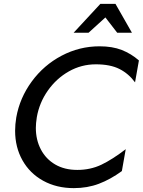

<svg xmlns="http://www.w3.org/2000/svg" viewBox="-20 -957 739 991"><path d="M379 -80Q313 -80 265 -108Q217 -136 191 -185.5Q165 -235 165 -297Q165 -320 170 -352Q183 -427 227 -489.5Q271 -552 335.5 -588.5Q400 -625 475 -625Q549 -625 596.5 -601Q644 -577 677 -532L697 -645Q657 -680 608.5 -699Q560 -718 494 -718Q390 -718 298 -669.5Q206 -621 144 -536.5Q82 -452 64 -351Q58 -315 58 -282Q58 -197 96 -129.5Q134 -62 203 -24Q272 14 361 14Q431 14 490.5 -8.5Q550 -31 609 -74L629 -187Q560 -134 503.5 -107Q447 -80 379 -80ZM576 -937H498L360 -788H437L524 -867L585 -788H661Z"/></svg>

Font: Geom
Style: Italic
Weight: 400
Italic angle: -10°
Version: Version 1.102